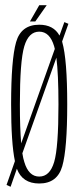

<svg xmlns="http://www.w3.org/2000/svg" viewBox="-20 -698 302 734"><path d="M5 9 37 -82Q22.5 -151 22.5 -299.5Q22.5 -470 41.5 -536.8Q60.5 -603.5 130 -603.5Q184.5 -603.5 207.5 -562L226 -613.5L241.5 -607L217.5 -539.5Q217.5 -538 218 -537Q237 -470 237 -299.5Q237 -128.5 218 -62.5Q199 3.5 130 3.5Q65.5 3.5 44.5 -53L20.5 16ZM130 -23Q170.5 -23 187 -78.5Q203.5 -134 203.5 -299Q203.5 -415 195.5 -477.5L65.5 -112Q68.5 -92 73 -78.5Q89.5 -23 130 -23ZM61 -150 189.5 -511Q188 -516.5 187 -521Q170.5 -577 130 -577Q89.5 -577 72.8 -520.8Q56 -464.5 56 -299Q56 -208 61 -150ZM94.5 -616 130 -678H158.5L115 -616Z"/></svg>

Font: Anybody Condensed ExtraLight
Style: Regular
Weight: 200
Width: 3
Designer: Tyler Finck
Foundry: Etcetera Type Company
Version: Version 1.010; ttfautohint (v1.8.3) -l 8 -r 50 -G 200 -x 14 